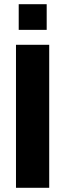

<svg xmlns="http://www.w3.org/2000/svg" viewBox="-20 -893 311 913"><path d="M69 -751V-873H202V-751ZM56 0V-680H214V0Z"/></svg>

Font: Cairo Play ExtraBold
Style: Regular
Weight: 800
Version: Version 3.119